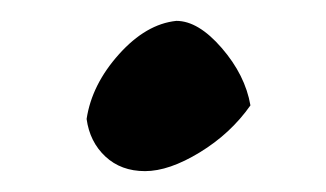

<svg xmlns="http://www.w3.org/2000/svg" viewBox="-20 -413 312 184"><path d="M63 -299Q68 -332 94 -361Q120 -390 149 -393Q170 -393 192.5 -367Q215 -341 220 -312Q201 -285 171.5 -267Q142 -249 119 -249Q96 -249 81 -263Q66 -277 63 -299Z"/></svg>

Font: Tillana Medium
Style: Regular
Weight: 500
Designer: Lipi Raval (Devanagari, Latin), Jonny Pinhorn (Latin)
Foundry: Indian Type Foundry
Version: Version 2.003;PS 1.0;hotconv 1.0.79;makeotf.lib2.5.61930; tt